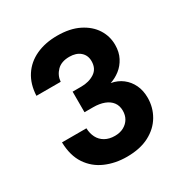

<svg xmlns="http://www.w3.org/2000/svg" viewBox="-167 -847 957 994"><g transform="rotate(-30 312.0 -350.0)"><path d="M310 12Q241 12 183.5 -13Q126 -38 91.5 -89.5Q57 -141 55 -221H201Q202 -190 214.5 -165.5Q227 -141 251.5 -127Q276 -113 310 -113Q341 -113 363.5 -125.5Q386 -138 398 -158.5Q410 -179 410 -206Q410 -236 394.5 -256.5Q379 -277 351 -287.5Q323 -298 286 -298H234V-421H286Q332 -421 365 -442.5Q398 -464 398 -509Q398 -544 374 -565Q350 -586 309 -586Q261 -586 235 -559.5Q209 -533 206 -496H61Q64 -564 95.5 -612.5Q127 -661 182 -686.5Q237 -712 309 -712Q385 -712 438 -685.5Q491 -659 518.5 -616Q546 -573 546 -521Q546 -478 529 -445.5Q512 -413 485 -392Q458 -371 427 -361Q466 -354 494.5 -332Q523 -310 539 -276.5Q555 -243 555 -200Q555 -142 526.5 -93.5Q498 -45 443.5 -16.5Q389 12 310 12Z"/></g></svg>

Font: DM Sans 9pt Black
Style: Regular
Weight: 900
Version: Version 4.004;gftools[0.9.30]